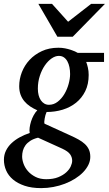

<svg xmlns="http://www.w3.org/2000/svg" viewBox="-51 -740 561 989"><path d="M320.8 87.9Q320.8 69.8 310.1 54.7Q299.3 39.6 270 25.9L145 -30.8Q121.1 -24.9 105.2 -14.6Q89.4 -4.4 80.1 8.5Q70.8 21.5 66.9 36.1Q63 50.8 63 65.9Q63 83 70.3 103.5Q77.6 124 93 141.6Q108.4 159.2 131.8 171.1Q155.3 183.1 187 183.1Q223.1 183.1 248.5 172.9Q273.9 162.6 290 147.9Q306.2 133.3 313.5 116.9Q320.8 100.6 320.8 87.9ZM310.1 -358.9Q310.1 -377.4 306.6 -394.3Q303.2 -411.1 296.1 -424.1Q289.1 -437 278.1 -444.6Q267.1 -452.1 252 -452.1Q233.9 -452.1 214.8 -439Q195.8 -425.8 179.9 -402.8Q164.1 -379.9 154.1 -349.1Q144 -318.4 144 -283.2Q144 -265.1 147.9 -249.8Q151.9 -234.4 159.4 -223.4Q167 -212.4 177.5 -206.3Q188 -200.2 201.2 -200.2Q226.1 -200.2 246.3 -216.1Q266.6 -231.9 280.8 -255.9Q294.9 -279.8 302.5 -307.6Q310.1 -335.4 310.1 -358.9ZM393.1 -420.9Q397.5 -409.7 401.6 -392.1Q405.8 -374.5 405.8 -354Q405.8 -306.2 388.2 -270.5Q370.6 -234.9 340.8 -210.9Q311 -187 271.7 -175Q232.4 -163.1 189 -163.1Q185.5 -155.8 183.1 -147Q180.7 -138.2 179.2 -129.6Q177.7 -121.1 177.2 -114Q176.8 -106.9 178.2 -103L312 -42Q335 -31.7 353.8 -21.2Q372.6 -10.7 386 1.7Q399.4 14.2 406.7 30Q414.1 45.9 414.1 67.9Q414.1 89.4 404.1 109.6Q394 129.9 376.7 147.7Q359.4 165.5 335.2 180.7Q311 195.8 283 206.5Q254.9 217.3 223.9 223.1Q192.9 229 161.1 229Q111.8 229 75.7 216.8Q39.6 204.6 15.9 184.6Q-7.8 164.6 -19.3 138.2Q-30.8 111.8 -30.8 83Q-30.8 57.6 -20.3 36.1Q-9.8 14.6 8.3 -2.4Q26.4 -19.5 50.5 -32.7Q74.7 -45.9 102.1 -55.2Q99.6 -66.9 101.8 -82.8Q104 -98.6 109.1 -115Q114.3 -131.3 122.6 -146.5Q130.9 -161.6 141.1 -171.9Q121.1 -180.7 104 -192.1Q86.9 -203.6 74.5 -218.5Q62 -233.4 54.9 -252.7Q47.9 -272 47.9 -295.9Q47.9 -332.5 61.5 -367.9Q75.2 -403.3 101.3 -431.4Q127.4 -459.5 164.8 -476.8Q202.1 -494.1 250 -494.1Q268.1 -494.1 283.9 -491Q299.8 -487.8 312.7 -483.6Q325.7 -479.5 335.2 -475.1Q344.7 -470.7 349.1 -467.8H484.9V-420.9ZM323.7 -550.8H244.6L146.5 -720.2H216.8L299.8 -627.9L418.5 -720.2H489.7Z"/></svg>

Font: Charis SIL Eur
Style: Italic
Weight: 400
Italic angle: -11°
Foundry: SIL International
Version: Version 5.000